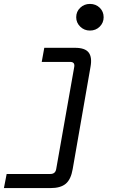

<svg xmlns="http://www.w3.org/2000/svg" viewBox="-36 -740 656 980"><path d="M423 -584Q394 -584 373.5 -604Q353 -624 353 -652Q353 -681 373.5 -700.5Q394 -720 423 -720Q453 -720 473 -700.5Q493 -681 493 -652Q493 -624 473 -604Q453 -584 423 -584ZM-16 220 -2 148H221Q247 148 251 122L343 -399Q347 -424 322 -424H177L190 -496H347Q398 -496 416.5 -472Q435 -448 426 -399L335 123Q326 176 299.5 198Q273 220 222 220Z"/></svg>

Font: DM Mono
Style: Italic
Weight: 400
Italic angle: -10°
Designer: Colophon Foundry
Foundry: Colophon Foundry
Version: Version 1.000; ttfautohint (v1.8.2.53-6de2)